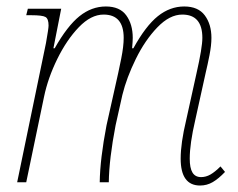

<svg xmlns="http://www.w3.org/2000/svg" viewBox="-20 -563 736 593"><path d="M538 -73Q538 -121 555 -192L587 -337Q605 -416 605 -446Q605 -518 543 -518Q504 -518 466 -478.5Q428 -439 399.5 -381Q371 -323 358 -270L337 -176Q317 -72 316 0H288Q289 -72 309 -176L345 -337Q347 -345 354.5 -382.5Q362 -420 362 -446Q362 -518 300 -518Q261 -518 223.5 -479Q186 -440 157 -381Q128 -322 116 -264L61 0H33L122 -430Q130 -475 130 -484Q130 -505 120.5 -510.5Q111 -516 77 -516H61L66 -536H169L145 -414H149Q188 -483 225.5 -513Q263 -543 307 -543Q350 -543 370 -515.5Q390 -488 390 -446Q390 -436 388 -414H392Q430 -483 467.5 -513Q505 -543 549 -543Q592 -543 612.5 -515.5Q633 -488 633 -446Q633 -423 627 -392.5Q621 -362 615 -337L583 -192Q566 -119 566 -73Q566 -44 574.5 -30Q583 -16 601 -16Q616 -16 630 -24Q644 -32 661 -49L675 -32Q655 -11 637 -0.5Q619 10 598 10Q538 10 538 -73Z"/></svg>

Font: Noto Serif NarrowThin
Style: Italic
Weight: 250
Width: 4
Italic angle: -12°
Designer: Monotype Design Team
Foundry: Monotype Imaging Inc.
Version: Version 1.001